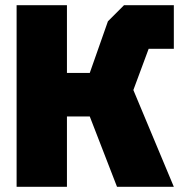

<svg xmlns="http://www.w3.org/2000/svg" viewBox="-20 -720 691 740"><path d="M44 0V-700H238V-439H326L396 -638L458 -700H650V-532H553L494 -373L650 0H431L326 -271H238V0Z"/></svg>

Font: Tektur ExtraBold
Style: Regular
Weight: 800
Designer: Adam Jagosz
Foundry: Adam Jagosz
Version: Version 1.005;gftools[0.9.30]